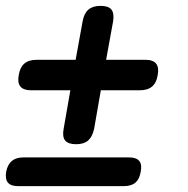

<svg xmlns="http://www.w3.org/2000/svg" viewBox="-23 -586 643 655"><path d="M237 -94Q210 -94 199.5 -106.5Q189 -119 194 -146L217 -278H83Q57 -278 46.5 -291Q36 -304 41 -330Q45 -356 60 -369Q75 -382 102 -382H235L259 -514Q264 -541 279 -553.5Q294 -566 320 -566Q347 -566 357 -553.5Q367 -541 363 -514L339 -382H473Q499 -382 509.5 -369Q520 -356 515 -330Q511 -304 496 -291Q481 -278 454 -278H321L298 -146Q292 -119 277.5 -106.5Q263 -94 237 -94ZM39 49Q14 49 4 37Q-6 25 -2 0Q3 -25 17.5 -37Q32 -49 57 -49H417Q442 -49 452 -37Q462 -25 457 0Q453 25 439 37Q425 49 399 49Z"/></svg>

Font: Maple Mono Medium
Style: Italic
Weight: 500
Italic angle: -10°
Monospace: yes
Designer: subframe7536
Version: Version 7.000